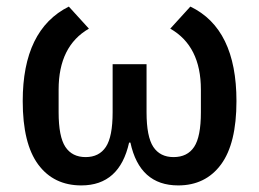

<svg xmlns="http://www.w3.org/2000/svg" viewBox="-20 -551 787 583"><path d="M227 12Q143 12 96 -51.5Q49 -115 49 -244Q49 -461 189 -531L250 -464Q158 -411 158 -279V-210Q158 -136 178.5 -105Q199 -74 240 -74Q281 -74 301.5 -105Q322 -136 322 -210V-356H425V-210Q425 -136 445.5 -105Q466 -74 507 -74Q549 -74 569.5 -105Q590 -136 590 -210V-279Q590 -411 497 -464L558 -531Q698 -464 698 -244Q698 -115 651 -51.5Q604 12 521 12Q404 12 376 -118H372Q343 12 227 12Z"/></svg>

Font: Anuphan Medium
Style: Regular
Weight: 500
Designer: Mike Abbink, Paul van der Laan, Pieter van Rosmalen, Mint Tantisuwanna
Foundry: Bold Monday; Cadson Demak
Version: Version 3.002;hotconv 1.0.109;makeotfexe 2.5.65596